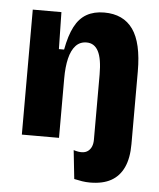

<svg xmlns="http://www.w3.org/2000/svg" viewBox="-52 -587 670 808"><g transform="rotate(5 283.0 -183.0)"><path d="M358 176Q341 176 325 173.5Q309 171 291 167L278 46Q319 59 339 43.5Q359 28 359 -5V-24H518V0Q518 59 500 98Q482 137 447 156.5Q412 176 358 176ZM55 0V-324V-528H176L179 -372H201Q212 -432 231.5 -469.5Q251 -507 282 -524.5Q313 -542 356 -542Q437 -542 477.5 -485Q518 -428 518 -307V0H359V-280Q359 -347 342.5 -378.5Q326 -410 293 -410Q265 -410 247 -390.5Q229 -371 220.5 -335.5Q212 -300 212 -251V0Z"/></g></svg>

Font: Bricolage Grotesque SemiCondensed ExtraBold
Style: Regular
Weight: 800
Width: 4
Designer: Mathieu Triay
Foundry: Atelier Triay
Version: Version 1.001;gftools[0.9.33.dev8+g029e19f]